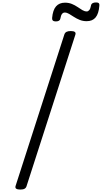

<svg xmlns="http://www.w3.org/2000/svg" viewBox="-20 -1543 836 1577"><path d="M147 14Q124 14 113.5 7Q103 0 108 -16L509 -1261Q514 -1275 526.5 -1281.5Q539 -1288 561 -1288Q584 -1288 594 -1281Q604 -1274 599 -1258L198 -14Q194 0 182 7Q170 14 147 14ZM438 -1367Q406 -1367 408 -1395Q414 -1461 440.5 -1491Q467 -1521 514 -1521Q545 -1521 570.5 -1510.5Q596 -1500 617 -1485.5Q638 -1471 656.5 -1460Q675 -1449 693 -1449Q704 -1449 713.5 -1460.5Q723 -1472 727 -1496Q731 -1523 769 -1523Q785 -1523 791.5 -1516.5Q798 -1510 796 -1496Q791 -1431 765.5 -1400Q740 -1369 692 -1369Q661 -1369 635 -1379.5Q609 -1390 587.5 -1404Q566 -1418 547.5 -1429Q529 -1440 512 -1440Q498 -1440 489 -1428Q480 -1416 476 -1391Q474 -1379 464.5 -1373Q455 -1367 438 -1367Z"/></svg>

Font: Playwrite NL
Style: Regular
Weight: 400
Designer: Veronika Burian, José Scaglione
Foundry: TypeTogether
Version: Version 1.002